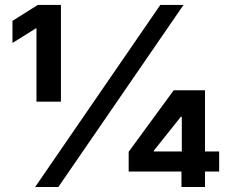

<svg xmlns="http://www.w3.org/2000/svg" viewBox="-20 -747 919 767"><path d="M494 -61.8H704.9V0H799V-61.8H855.5V-142H799V-386.4H674L494 -140.6ZM120.4 0H213.1L713.1 -727.3H620.4ZM29.8 -663.7V-575.3L122.9 -633.5H125.7V-340.9H223.4V-727.3H131ZM594.5 -145.2 702.4 -280.5H706.3V-142H594.5Z"/></svg>

Font: Inter-Hewn
Style: Bold
Weight: 700
Designer: Rasmus Andersson
Foundry: rsms
Version: Version 3.012;git-f93a4a705